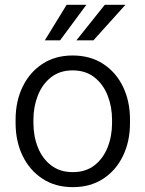

<svg xmlns="http://www.w3.org/2000/svg" viewBox="-20 -769 605 799"><path d="M44.9 -257.3V-271Q44.9 -347.7 74.2 -408Q103.5 -468.3 156.7 -503.2Q210 -538.1 282.2 -538.1Q355.5 -538.1 409.2 -503.2Q462.9 -468.3 491.9 -408Q521 -347.7 521 -271V-257.3Q521 -180.7 491.9 -120.4Q462.9 -60.1 409.4 -25.1Q356 9.8 283.2 9.8Q210.4 9.8 157 -25.1Q103.5 -60.1 74.2 -120.4Q44.9 -180.7 44.9 -257.3ZM119.1 -271V-257.3Q119.1 -202.1 137.7 -155.5Q156.2 -108.9 192.9 -80.8Q229.5 -52.7 283.2 -52.7Q336.4 -52.7 372.8 -80.8Q409.2 -108.9 427.7 -155.5Q446.3 -202.1 446.3 -257.3V-271Q446.3 -325.2 427.7 -372.1Q409.2 -418.9 372.6 -447.5Q335.9 -476.1 282.2 -476.1Q229 -476.1 192.6 -447.5Q156.2 -418.9 137.7 -372.1Q119.1 -325.2 119.1 -271ZM297.9 -601.1 416 -749H502L368.7 -601.1ZM166.5 -601.1 257.3 -749H339.4L230 -601.1Z"/></svg>

Font: Vazirmatn UI FD Light
Style: Regular
Weight: 300
Designer: Saber Rastikerdar
Foundry: Saber Rastikerdar
Version: Version 33.003